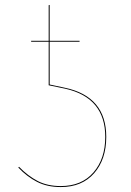

<svg xmlns="http://www.w3.org/2000/svg" viewBox="-20 -751 529 777"><path d="M410 -197Q410 -106 361 -50Q312 6 226 6Q171 6 130 -15Q89 -36 54 -73L57 -76Q93 -39 132.5 -18.5Q172 2 226 2Q310 2 358 -53Q406 -108 406 -197Q406 -356 244 -392L177 -406V-582H106V-586H177V-730L181 -731V-586H302V-582H181V-409L242 -396Q410 -361 410 -197Z"/></svg>

Font: FiraGO Four
Style: Regular
Weight: 100
Designer: bBox Type
Foundry: bBox Type GmbH
Version: Version 1.001